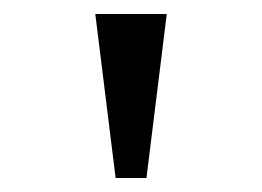

<svg xmlns="http://www.w3.org/2000/svg" viewBox="-20 -734 374 274"><path d="M145 -480H189L218 -714H116Z"/></svg>

Font: Noto Serif Devanagari SemiCondensed
Style: Regular
Weight: 400
Width: 4
Designer: Universal Thirst, Indian Type Foundry and the Monotype Design Team
Foundry: Monotype Imaging Inc.
Version: Version 2.004